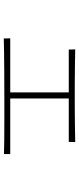

<svg xmlns="http://www.w3.org/2000/svg" viewBox="286 -772 427 1040"><g transform="rotate(90 500.0 -252.5)"><path d="M815 -94V-60Q793 -61 744.5 -61.5Q696 -62 633.5 -62Q571 -62 503 -62Q435 -62 372 -61.5Q309 -61 260.5 -60.5Q212 -60 189 -59L188 -94H481V-411H249L248 -446Q274 -445 324.5 -444.5Q375 -444 437 -443.5Q499 -443 561 -443.5Q623 -444 673.5 -444.5Q724 -445 750 -446L749 -411H514V-94Z"/></g></svg>

Font: Zen Kaku Gothic Antique Light
Style: Regular
Weight: 300
Designer: Yoshimichi Ohira
Foundry: Positype
Version: Version 1.001